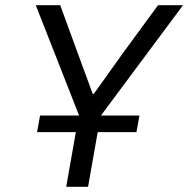

<svg xmlns="http://www.w3.org/2000/svg" viewBox="-20 -718 724 738"><path d="M117.5 -698H211.5L278 -516L336.5 -357H340.5L454 -516L587.5 -698H683.5L368 -274H516L504.5 -210H355.5L318.5 0H234.5L271.5 -210H122.5L134 -274H284Z"/></svg>

Font: JuliaMono MediumItalic
Style: Regular
Weight: 500
Italic angle: -9°
Monospace: yes
Designer: cormullion
Foundry: corm
Version: Version 0.049; ttfautohint (v1.8.4)